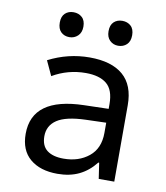

<svg xmlns="http://www.w3.org/2000/svg" viewBox="-84 -809 767 888"><g transform="rotate(10 300.0 -364.5)"><path d="M69 -147Q69 -318 312 -324L427 -327V-349Q427 -416 393 -444Q359 -472 295 -472Q211 -472 139 -430L107 -499Q199 -546 300 -546Q403 -546 457 -499.5Q511 -453 511 -359V0H438L427 -74H423Q390 -32 346.5 -11Q303 10 245 10Q164 10 116.5 -30Q69 -70 69 -147ZM427 -214V-262L331 -259Q239 -256 197.5 -228.5Q156 -201 156 -151Q156 -106 183.5 -85Q211 -64 261 -64Q332 -64 379.5 -102.5Q427 -141 427 -214ZM135 -681Q135 -710 150.5 -724.5Q166 -739 190 -739Q214 -739 230 -724.5Q246 -710 246 -681Q246 -653 229.5 -637.5Q213 -622 190 -622Q166 -622 150.5 -637Q135 -652 135 -681ZM364 -681Q364 -710 379.5 -724.5Q395 -739 419 -739Q443 -739 459 -724.5Q475 -710 475 -681Q475 -652 459 -637Q443 -622 419 -622Q396 -622 380 -637.5Q364 -653 364 -681Z"/></g></svg>

Font: Noto Sans Mono UI
Style: Regular
Weight: 400
Monospace: yes
Designer: Monotype Design team
Foundry: Monotype Imaging Inc.
Version: Version 1.000